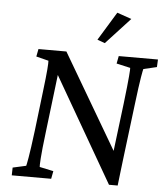

<svg xmlns="http://www.w3.org/2000/svg" viewBox="-61 -976 892 1034"><g transform="rotate(5 385.5 -458.5)"><path d="M608 -439 576 -179 276 -690H125L117 -649L184 -632C185 -617 183 -577 169 -463L144 -253C126 -107 116 -65 114 -58L42 -42L41 0H254L262 -42L187 -58C186 -65 186 -109 204 -253L241 -560L567 5H614C620 -51 627 -102 632 -147L668 -439C685 -581 695 -626 697 -632L769 -649L771 -690H559L551 -649L626 -632C627 -626 625 -581 608 -439ZM437 -768 478 -753 609 -895 531 -922Z"/></g></svg>

Font: TPK Tissa Web
Style: Italic
Weight: 400
Italic angle: -7°
Designer: Jacques Le Bailly, Suppakit Chalermlarp | Katatrad Co.,Ltd.
Foundry: Jacques Le Bailly, Cadson Demak Co.,Ltd.
Version: Version 5.000;Glyphs 3.1.2 (3151)